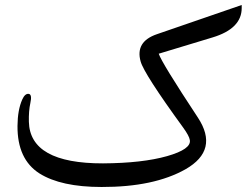

<svg xmlns="http://www.w3.org/2000/svg" viewBox="-20 -725 1006 766"><path d="M769.5 -255.9Q854.5 -126.5 720.2 -49.8Q594.2 21.5 385.3 21Q223.1 21 137.2 -33.2Q48.8 -89.8 49.8 -222.7Q50.3 -286.6 68.8 -328.1Q79.6 -352.1 94.2 -350.6Q108.9 -348.6 101.1 -314Q94.2 -282.2 95.2 -239.3Q99.1 -72.8 391.1 -73.2Q547.9 -74.2 646.5 -102.1Q744.1 -129.9 737.3 -166.5Q734.9 -182.6 710.9 -215.8Q554.2 -431.2 541 -480Q519 -558.6 605.5 -588.4L944.3 -705.1V-692.9Q944.3 -610.8 828.1 -575.7L613.3 -510.7Q624.5 -475.6 769.5 -255.9Z"/></svg>

Font: Gandom WOL
Style: WOL
Weight: 400
Foundry: DejaVu fonts team - Redesigned by Saber Rastikerdar - Based on Samim Font
Version: Version 0.8